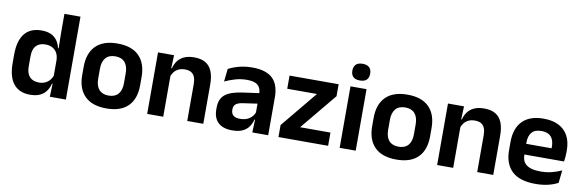

<svg xmlns="http://www.w3.org/2000/svg" viewBox="-49 -1089 4577 1508"><g transform="rotate(10 2239.0 -334.5)"><path d="M215 11.5Q128.5 11.5 83.5 -44.5Q38.5 -100.5 38.5 -209.5V-277Q38.5 -387.5 84 -444.5Q129.5 -501.5 219.5 -501.5Q263.5 -501.5 293.8 -487.5Q324 -473.5 342.8 -447.5Q361.5 -421.5 369 -386.5H406.5L374 -291.5Q373 -326 359.8 -349.8Q346.5 -373.5 323 -386Q299.5 -398.5 267.5 -398.5Q219 -398.5 193.2 -370.5Q167.5 -342.5 167.5 -287V-206Q167.5 -151 193.2 -123Q219 -95 268.5 -95Q296.5 -95 318.5 -105.5Q340.5 -116 355.2 -134.2Q370 -152.5 376.5 -175.5L407 -104H371Q363 -72 345 -45.8Q327 -19.5 295.5 -4Q264 11.5 215 11.5ZM372 0 376.5 -120 374 -148.5V-349L374.5 -369.5L372 -510V-661H500V0Z M824.5 13.5Q710.5 13.5 651.8 -45Q593 -103.5 593 -211.5V-278Q593 -386.5 651.8 -445.2Q710.5 -504 824.5 -504Q938 -504 996.5 -445.2Q1055 -386.5 1055 -278V-211.5Q1055 -103.5 996.8 -45Q938.5 13.5 824.5 13.5ZM824.5 -89Q874.5 -89 900.8 -119Q927 -149 927 -205V-284.5Q927 -341.5 900.8 -371.8Q874.5 -402 824.5 -402Q774 -402 747.8 -371.8Q721.5 -341.5 721.5 -284.5V-205Q721.5 -149 747.8 -119Q774 -89 824.5 -89Z M1468 0V-294.5Q1468 -325.5 1459.8 -348Q1451.5 -370.5 1432.5 -383Q1413.5 -395.5 1380.5 -395.5Q1351.5 -395.5 1329.8 -385Q1308 -374.5 1294.2 -356.8Q1280.5 -339 1273.5 -316.5L1253.5 -386.5H1277.5Q1285.5 -419 1304.2 -445Q1323 -471 1355.2 -486.2Q1387.5 -501.5 1436 -501.5Q1492.5 -501.5 1527.5 -480.2Q1562.5 -459 1579.2 -417Q1596 -375 1596 -313V0ZM1148.5 0V-490.5H1276.5L1271.5 -371L1276.5 -360.5V0Z M1987 0 1991.5 -120 1988 -131V-284.5L1987.5 -306.5Q1987.5 -354.5 1961.2 -377Q1935 -399.5 1875.5 -399.5Q1825 -399.5 1780.8 -386.2Q1736.5 -373 1699 -355.5L1710 -457.5Q1732 -469 1760.2 -479.2Q1788.5 -489.5 1823.5 -496Q1858.5 -502.5 1899 -502.5Q1959 -502.5 2000.5 -488.2Q2042 -474 2066.8 -447.5Q2091.5 -421 2102.5 -384.2Q2113.5 -347.5 2113.5 -303V0ZM1826.5 11.5Q1753.5 11.5 1715.2 -25Q1677 -61.5 1677 -129V-143Q1677 -214.5 1721 -248.8Q1765 -283 1860.5 -296L1999.5 -315L2007 -232.5L1879 -214Q1837 -208.5 1819.2 -194Q1801.5 -179.5 1801.5 -151.5V-146.5Q1801.5 -119 1818.8 -103.8Q1836 -88.5 1873 -88.5Q1906 -88.5 1929.5 -99Q1953 -109.5 1968.2 -126.8Q1983.5 -144 1990 -165.5L2008 -102H1986Q1978 -70.5 1960.2 -44.8Q1942.5 -19 1910.5 -3.8Q1878.5 11.5 1826.5 11.5Z M2591.5 -105.5V0H2195.5V-95.5L2434.5 -385.5H2197.5V-490.5H2589V-395L2349.5 -105.5Z M2683.5 0V-490.5H2811.5V0ZM2747.5 -548.5Q2711 -548.5 2693.8 -565.8Q2676.5 -583 2676.5 -613.5V-616Q2676.5 -646.5 2693.8 -664Q2711 -681.5 2747.5 -681.5Q2783.5 -681.5 2801 -664Q2818.5 -646.5 2818.5 -616V-613.5Q2818.5 -582.5 2801 -565.5Q2783.5 -548.5 2747.5 -548.5Z M3137 13.5Q3023 13.5 2964.2 -45Q2905.5 -103.5 2905.5 -211.5V-278Q2905.5 -386.5 2964.2 -445.2Q3023 -504 3137 -504Q3250.5 -504 3309 -445.2Q3367.5 -386.5 3367.5 -278V-211.5Q3367.5 -103.5 3309.2 -45Q3251 13.5 3137 13.5ZM3137 -89Q3187 -89 3213.2 -119Q3239.5 -149 3239.5 -205V-284.5Q3239.5 -341.5 3213.2 -371.8Q3187 -402 3137 -402Q3086.5 -402 3060.2 -371.8Q3034 -341.5 3034 -284.5V-205Q3034 -149 3060.2 -119Q3086.5 -89 3137 -89Z M3780.5 0V-294.5Q3780.5 -325.5 3772.2 -348Q3764 -370.5 3745 -383Q3726 -395.5 3693 -395.5Q3664 -395.5 3642.2 -385Q3620.5 -374.5 3606.8 -356.8Q3593 -339 3586 -316.5L3566 -386.5H3590Q3598 -419 3616.8 -445Q3635.5 -471 3667.8 -486.2Q3700 -501.5 3748.5 -501.5Q3805 -501.5 3840 -480.2Q3875 -459 3891.8 -417Q3908.5 -375 3908.5 -313V0ZM3461 0V-490.5H3589L3584 -371L3589 -360.5V0Z M4246 12Q4120 12 4058.5 -46Q3997 -104 3997 -214V-278Q3997 -387 4054.5 -445.5Q4112 -504 4221.5 -504Q4295.5 -504 4345 -478Q4394.5 -452 4419.2 -404.2Q4444 -356.5 4444 -290V-272.5Q4444 -254.5 4442.2 -235.8Q4440.5 -217 4437.5 -200.5H4321.5Q4323 -228 4323.2 -252.8Q4323.5 -277.5 4323.5 -297.5Q4323.5 -332 4312.5 -356.2Q4301.5 -380.5 4279 -393Q4256.5 -405.5 4221.5 -405.5Q4170 -405.5 4145.5 -377Q4121 -348.5 4121 -296V-250.5L4121.5 -236V-197.5Q4121.5 -174.5 4128.8 -155Q4136 -135.5 4153 -121.2Q4170 -107 4198.2 -99Q4226.5 -91 4269 -91Q4315 -91 4356.8 -101.2Q4398.5 -111.5 4436 -129L4425 -28Q4391.5 -9.5 4346.2 1.2Q4301 12 4246 12ZM4065 -200.5V-285.5H4411.5V-200.5Z"/></g></svg>

Font: Anek Gurmukhi Medium SemiBold
Style: Regular
Weight: 600
Version: Version 1.003